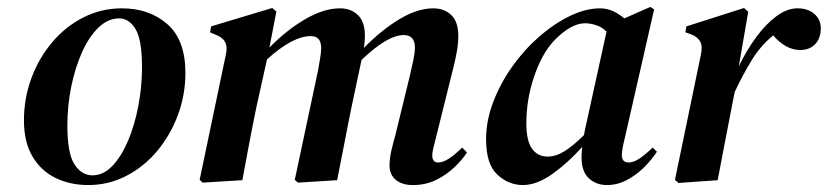

<svg xmlns="http://www.w3.org/2000/svg" viewBox="-20 -519 2384 553"><path d="M234 14Q183 14 141 -6Q99 -26 74 -67.5Q49 -109 49 -172Q49 -236 70.5 -294Q92 -352 130.5 -397.5Q169 -443 220.5 -469Q272 -495 331 -495Q410 -495 462 -449.5Q514 -404 514 -309Q514 -246 492.5 -188Q471 -130 433 -84.5Q395 -39 344 -12.5Q293 14 234 14ZM246 -14Q278 -14 304 -41.5Q330 -69 349 -114Q368 -159 378.5 -214.5Q389 -270 389 -325Q389 -404 370.5 -435Q352 -466 323 -466Q291 -466 263.5 -439.5Q236 -413 216 -368Q196 -323 185 -268.5Q174 -214 174 -158Q174 -77 194.5 -45.5Q215 -14 246 -14Z M678 0 564 7 555 -1 631 -364Q640 -405 601 -419L585 -426L588 -443L764 -496L776 -486L756 -382Q806 -433 859.5 -464Q913 -495 959 -495Q991 -495 1011 -475.5Q1031 -456 1031 -416Q1031 -400 1028 -381Q1078 -432 1130 -463.5Q1182 -495 1228 -495Q1260 -495 1280 -475.5Q1300 -456 1300 -416Q1300 -394 1296 -371.5Q1292 -349 1286 -325L1235 -120Q1231 -104 1228 -92Q1225 -80 1225 -72Q1225 -51 1242 -51Q1256 -51 1273.5 -62.5Q1291 -74 1311 -94L1325 -80Q1311 -58 1288 -36.5Q1265 -15 1235.5 -0.5Q1206 14 1169 14Q1138 14 1120 -1Q1102 -16 1102 -42Q1102 -63 1107 -84.5Q1112 -106 1119 -131L1160 -299Q1166 -324 1170.5 -346Q1175 -368 1175 -382Q1175 -418 1143 -418Q1096 -418 1022 -347L1021 -345L993 -213Q982 -160 972 -107Q962 -54 951 0L838 7L829 -1L896 -316Q899 -334 902 -351Q905 -368 905 -381Q905 -415 875 -415Q823 -415 749 -348L719 -213Q708 -160 698 -107Q688 -54 678 0Z M1486 14Q1445 14 1412.5 -16Q1380 -46 1380 -118Q1380 -171 1400.5 -225Q1421 -279 1455.5 -327.5Q1490 -376 1533 -413.5Q1576 -451 1621.5 -473Q1667 -495 1708 -495Q1728 -495 1745.5 -487Q1763 -479 1778 -466L1853 -499L1864 -492L1779 -119Q1771 -87 1771 -72Q1771 -51 1791 -51Q1805 -51 1822 -62.5Q1839 -74 1860 -94L1872 -82Q1857 -59 1835 -37Q1813 -15 1785.5 -0.5Q1758 14 1728 14Q1697 14 1676 -5.5Q1655 -25 1655 -66Q1655 -80 1657 -96Q1616 -50 1571 -18Q1526 14 1486 14ZM1496 -164Q1496 -113 1512.5 -90.5Q1529 -68 1557 -68Q1581 -68 1606 -83.5Q1631 -99 1662 -130Q1663 -136 1665 -146L1727 -428Q1714 -441 1697 -446.5Q1680 -452 1665 -452Q1624 -452 1575 -401Q1540 -363 1518 -297.5Q1496 -232 1496 -164Z M1934 8 1924 -1 1999 -363Q2004 -387 1996 -400.5Q1988 -414 1968 -421L1954 -426L1957 -443L2123 -496L2135 -485L2108 -328Q2130 -374 2158 -412Q2186 -450 2216.5 -472.5Q2247 -495 2277 -495Q2307 -495 2325.5 -479Q2344 -463 2344 -437Q2344 -409 2328 -392Q2312 -375 2285 -375Q2243 -375 2207 -417Q2171 -388 2145 -345.5Q2119 -303 2096 -254L2088 -213Q2078 -160 2067.5 -107Q2057 -54 2047 0Z"/></svg>

Font: DeepMind Serif Text
Style: Italic
Weight: 400
Italic angle: -12°
Designer: Frank Grießhammer / Modifications: Colophon Foundry
Foundry: Colophon Foundry
Version: Version 5.003; ttfautohint (v1.8.2)